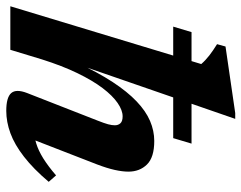

<svg xmlns="http://www.w3.org/2000/svg" viewBox="-99 -659 771 613"><g transform="rotate(90 286.5 -352.5)"><path d="M169.5 -100.5 139 0H0L184.5 -609.5Q178 -617 171.2 -623.2Q164.5 -629.5 156.8 -635.5Q149 -641.5 140.2 -647.5Q131.5 -653.5 121 -660L128.5 -687L341 -718H359.5L181.5 -203.5L179.5 -211.5Q211 -279.5 242 -326.8Q273 -374 303.8 -403.2Q334.5 -432.5 366 -446Q397.5 -459.5 430 -459.5Q482.5 -459.5 505.2 -436.2Q528 -413 528 -377Q528 -358 522.5 -333.2Q517 -308.5 505 -277L412 -37.5L390.5 -75.5Q414.5 -75.5 437.5 -82.5Q460.5 -89.5 485.8 -105.2Q511 -121 540 -146L560.5 -122.5Q519 -73.5 480.2 -43.5Q441.5 -13.5 405.2 -0.2Q369 13 334 13Q291 13 277.2 -2.8Q263.5 -18.5 277 -53.5L365 -278.5Q373.5 -300 376.8 -312.2Q380 -324.5 380 -333.5Q380 -344.5 373.5 -351.5Q367 -358.5 351.5 -358.5Q332 -358.5 308.8 -342.5Q285.5 -326.5 261.2 -294.5Q237 -262.5 213.5 -214Q190 -165.5 169.5 -100.5ZM65 -520 82.5 -578.5H438.5L421 -520Z"/></g></svg>

Font: Newsreader 16pt 16pt
Style: Bold Italic
Weight: 700
Italic angle: -17°
Version: Version 1.003